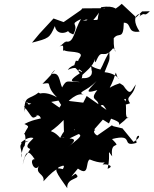

<svg xmlns="http://www.w3.org/2000/svg" viewBox="-20 -883 807 1008"><path d="M310 -317C333 -352 389 -404 423 -383C379 -403 431 -398 487 -458C458 -422 407 -384 491 -410C434 -339 531 -380 483 -291C512 -332 514 -351 539 -306L435 -379L417 -344L316 -356L292 -318L249 -348L287 -355ZM509 -173C495 -158 459 -192 480 -200C449 -233 399 -177 366 -192C347 -191 334 -208 327 -190C423 -177 427 -182 334 -109C420 -174 323 -146 292 -168C342 -138 373 -220 373 -200C336 -199 327 -223 296 -159C237 -227 220 -155 314 -253L317 -143L413 -189L400 -119L520 -255L552 -235L563 -260C619 -240 602 -235 606 -228C695 -297 604 -253 657 -264C627 -262 654 -324 632 -363C663 -371 599 -316 663 -341C635 -381 678 -369 693 -440C666 -401 666 -378 627 -434C655 -413 632 -432 609 -446C529 -421 556 -392 588 -502C610 -429 620 -495 529 -504C558 -579 556 -559 554 -612C517 -544 527 -554 507 -518C427 -536 467 -571 460 -490C456 -551 488 -466 413 -473C399 -458 432 -506 390 -513C438 -560 358 -551 336 -516C372 -533 390 -528 411 -506C311 -443 377 -458 400 -452C328 -452 332 -469 306 -424C291 -455 294 -512 247 -492C281 -535 279 -519 203 -443C265 -453 209 -441 279 -372C190 -422 161 -372 143 -369C226 -405 206 -379 182 -397C133 -357 105 -385 109 -294C112 -352 161 -317 98 -360C141 -324 172 -352 106 -324C153 -269 143 -252 178 -277C149 -280 188 -284 192 -266C207 -257 166 -263 108 -232C145 -215 120 -218 107 -176C101 -197 123 -174 109 -116C101 -116 92 -73 90 -56C110 -95 50 -128 131 -144C43 -101 120 -171 153 -159C168 -160 93 -115 139 -101C107 -46 116 -82 99 -18C115 -96 130 -97 162 -47C129 -50 161 27 184 -12C162 32 217 28 208 69C291 -24 285 24 290 -24C260 25 336 -43 310 5C248 -12 279 28 333 105C328 44 417 61 376 29C354 43 337 65 389 2C452 47 427 -33 451 -46C563 1 564 -74 517 -17C519 -26 593 -15 545 3C564 -80 537 -107 569 -62C555 -155 627 -93 568 -153C692 -185 609 -107 697 -133C685 -189 743 -174 681 -138L623 -209L576 -220L567 -225L488 -170L510 -147ZM621 -807C596 -787 620 -817 603 -824C596 -826 589 -858 511 -845C469 -753 535 -788 414 -774C453 -786 403 -779 474 -776C398 -794 440 -734 444 -760C481 -770 511 -853 532 -840L412 -839L406 -831L314 -767L261 -786L187 -706L148 -659C236 -682 240 -682 268 -746C281 -676 379 -728 332 -742C335 -715 341 -712 365 -702C399 -767 337 -750 405 -783C369 -722 368 -656 328 -665C310 -647 351 -690 292 -638C329 -661 298 -605 320 -619C324 -607 427 -619 400 -582C375 -545 409 -565 378 -564C358 -511 377 -547 406 -484C476 -547 468 -542 496 -622C476 -586 470 -525 491 -576C516 -628 525 -568 574 -630C601 -609 575 -590 577 -682C604 -718 628 -668 630 -764C676 -763 642 -707 713 -717C647 -817 746 -823 708 -793C750 -830 728 -786 767 -824L726 -823L695 -792L619 -863L604 -850L475 -756L631 -802Z"/></svg>

Font: Hussar Lance
Style: Italic
Weight: 700
Foundry: Cannot Into Space Fonts, PlusOne Fonts
Version: Version 2.27